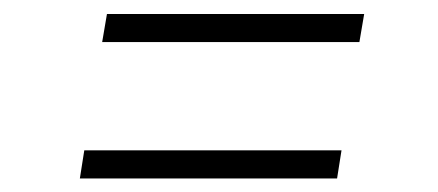

<svg xmlns="http://www.w3.org/2000/svg" viewBox="-20 -423 632 277"><path d="M95.2 -165.5 101.6 -206.1H472.7L466.3 -165.5ZM127.4 -362.3 134.3 -402.8H505.4L498.5 -362.3Z"/></svg>

Font: Inter Display ExtraLight
Style: Italic
Weight: 200
Italic angle: -9.39999°
Designer: Rasmus Andersson
Foundry: rsms
Version: Version 4.000;git-a52131595